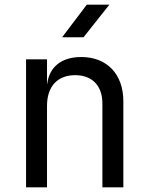

<svg xmlns="http://www.w3.org/2000/svg" viewBox="-20 -805 640 825"><path d="M353 -785 247 -645H339L450 -785ZM329 -560C245 -560 192 -518 183 -445H182V-550H92V0H182V-350C182 -435 228 -482 303 -482C375 -482 420 -438 420 -360V0H510V-370C510 -487 439 -560 329 -560Z"/></svg>

Font: Tekne LDO
Style: Regular
Weight: 400
Monospace: yes
Designer: Alessio Laiso, Mario Rullo, Paolo Rosset
Foundry: Alessio Laiso
Version: Version 1.000;hotconv 1.0.109;makeotfexe 2.5.65596